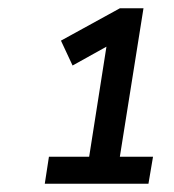

<svg xmlns="http://www.w3.org/2000/svg" viewBox="-20 -725 420 463"><path d="M88 -282 98 -347H195L241 -640L288 -641L155 -567L127 -627L269 -705H326L269 -347H349L338 -282Z"/></svg>

Font: Nunito Sans 12pt ExtraLight 12pt Medium
Style: Italic
Weight: 500
Italic angle: -9°
Version: Version 3.101;gftools[0.9.27]